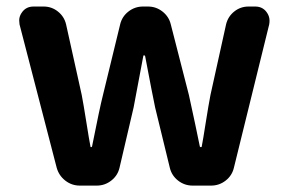

<svg xmlns="http://www.w3.org/2000/svg" viewBox="-20 -580 902 600"><path d="M229.5 0Q204.1 0 184.1 -15.6Q164.1 -31.2 157.2 -55.7L41 -503.9Q40 -510.7 40 -516.6Q40 -530.3 49.8 -543Q62.5 -559.6 85 -559.6H116.2Q141.6 -559.6 161.1 -543.9Q180.7 -528.3 186.5 -503.9L235.4 -283.2Q241.2 -252.9 250 -197.3Q258.8 -141.6 262.7 -122.1Q262.7 -120.1 264.6 -120.1Q266.6 -120.1 267.6 -122.1Q292 -245.1 301.8 -283.2L355.5 -503.9Q361.3 -528.3 381.3 -543.9Q401.4 -559.6 426.8 -559.6H442.4Q467.8 -559.6 487.8 -543.9Q507.8 -528.3 513.7 -503.9L570.3 -283.2Q577.1 -252 589.8 -192.9Q602.5 -133.8 604.5 -122.1Q605.5 -120.1 607.9 -120.1Q610.4 -120.1 610.4 -122.1Q614.3 -141.6 623 -197.3Q631.8 -252.9 637.7 -283.2L686.5 -503.9Q692.4 -528.3 711.9 -543.9Q731.4 -559.6 756.8 -559.6H777.3Q799.8 -559.6 812.5 -543Q822.3 -530.3 822.3 -515.6Q822.3 -509.8 821.3 -503.9L710.9 -55.7Q705.1 -31.2 685.1 -15.6Q665 0 639.6 0H582Q556.6 0 536.6 -15.6Q516.6 -31.2 510.7 -55.7L464.8 -244.1Q456.1 -285.2 433.6 -404.3Q432.6 -407.2 430.2 -407.2Q427.7 -407.2 427.7 -404.3Q400.4 -260.7 397.5 -244.1L353.5 -55.7Q347.7 -31.2 327.6 -15.6Q307.6 0 282.2 0Z"/></svg>

Font: Gen Jyuu Gothic Bold
Style: Bold
Weight: 700
Designer: [Source Han Sans]
Ryoko NISHIZUKA  (kana & ideographs); Paul D. Hunt (Latin, Greek & Cyrillic); Wenlong ZHANG  (bopomofo
Version: Version 1.002.20150607